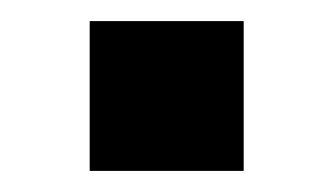

<svg xmlns="http://www.w3.org/2000/svg" viewBox="-20 -148 315 182"><path d="M65 14H211V-128H65Z"/></svg>

Font: Spoqa Han Sans Neo Bold
Style: Bold
Weight: 700
Designer: [Spoqa Han Sans Neo] Dong-huui Kim  Younghwa Kang  Yujin Lee  [Noto Sans] Ryoko NISHIZUKA  (kana & ideographs); Paul D. 
Foundry: Spoqa (http://www.spoqa-han-sans.com)
Version: Version 1.100;hotconv 1.0.109;makeotfexe 2.5.65596